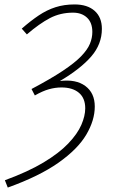

<svg xmlns="http://www.w3.org/2000/svg" viewBox="-20 -691 509 865"><path d="M15 154 2 121Q106 83 176 41Q246 -1 287.5 -44.5Q329 -88 346.5 -128.5Q364 -169 364 -203Q364 -249 335.5 -273Q307 -297 257 -297Q229 -297 200.5 -289Q172 -281 137 -261L122 -290Q209 -336 263 -372Q317 -408 345.5 -437.5Q374 -467 385 -493.5Q396 -520 396 -547Q396 -589 372 -611.5Q348 -634 309 -634Q252 -634 205 -609.5Q158 -585 101 -536L78 -562Q118 -597 154.5 -621.5Q191 -646 230 -658.5Q269 -671 316 -671Q374 -671 406.5 -642Q439 -613 439 -561Q439 -492 391 -436.5Q343 -381 250 -326Q322 -335 364.5 -303.5Q407 -272 407 -211Q407 -149 368.5 -84Q330 -19 243.5 42Q157 103 15 154Z"/></svg>

Font: Source Sans 3 Light
Style: Italic
Weight: 300
Italic angle: -11°
Designer: Paul D. Hunt
Foundry: Adobe
Version: Version 3.046;hotconv 1.0.118;makeotfexe 2.5.65603